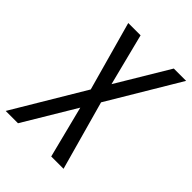

<svg xmlns="http://www.w3.org/2000/svg" viewBox="-219 -841 948 948"><g transform="rotate(45 254.5 -367.5)"><path d="M-8 0 214 -372 113 -735H199L268 -463L431 -735H517L295 -363L396 0H310L241 -272L78 0Z"/></g></svg>

Font: Iosevka Algr
Style: Italic
Weight: 400
Italic angle: -9°
Monospace: yes
Designer: Belleve Invis
Foundry: Belleve Invis
Version: Version 26.0.2; ttfautohint (v1.8.3)